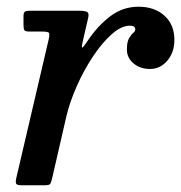

<svg xmlns="http://www.w3.org/2000/svg" viewBox="-20 -552 540 572"><path d="M68.5 -520Q58.5 -520 54.2 -517.2Q50 -514.5 50 -503.5V-479.5Q50 -466.5 52.5 -462.2Q55 -458 67.5 -458H104Q123 -458 125.8 -454.2Q128.5 -450.5 125 -434.5L28.5 -21.5Q26 -10 28 -5Q30 0 46 0H110Q126 0 129 -3.5Q132 -7 135 -19.5L178 -206.5Q188 -248.5 208.8 -295.5Q229.5 -342.5 256.8 -383.5Q284 -424.5 312.8 -450Q341.5 -475.5 367 -475.5Q383 -475.5 383 -464.5Q383 -459 376.8 -453.8Q370.5 -448.5 364.2 -437.5Q358 -426.5 358 -404.5Q358 -387.5 367.2 -374.5Q376.5 -361.5 392 -354Q407.5 -346.5 426.5 -346.5Q457.5 -346.5 478.5 -371.2Q499.5 -396 499.5 -433Q499.5 -478.5 470 -505.2Q440.5 -532 392.5 -532Q346 -532 308.5 -503.5Q271 -475 241.5 -431Q226.5 -408.5 224.5 -410.5Q222.5 -412.5 227.5 -433L242.5 -498Q246 -512.5 239.8 -516.2Q233.5 -520 216 -520Z"/></svg>

Font: Besley Medium
Style: Italic
Weight: 500
Italic angle: -13°
Designer: Owen Earl
Foundry: indestructible type*
Version: Version 2.001